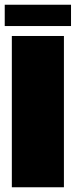

<svg xmlns="http://www.w3.org/2000/svg" viewBox="-20 -791 320 811"><path d="M30 0V-639H250V0H30ZM0 -771H280V-681H0Z"/></svg>

Font: Banana Brick
Style: Regular
Weight: 400
Designer: artmaker
Foundry: artmaker
Version: Version 4.000 2011 initial release